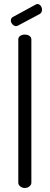

<svg xmlns="http://www.w3.org/2000/svg" viewBox="-20 -935 248 955"><path d="M103 0Q90 0 80.5 -8Q71 -16 71 -26V-739Q71 -750 80.5 -756.5Q90 -763 103 -763Q117 -763 126.5 -756.5Q136 -750 136 -739V-26Q136 -16 126.5 -8Q117 0 103 0ZM60 -805Q50 -805 42 -814Q34 -823 34 -833Q34 -846 45 -851L157 -912Q162 -915 165 -915Q176 -915 182.5 -906Q189 -897 189 -887Q189 -872 177 -865L70 -808Q68 -807 65 -806Q62 -805 60 -805Z"/></svg>

Font: Dosis
Style: Regular
Weight: 400
Designer: EdgarTolentino, PabloImpallari, IginoMarini
Foundry: EdgarTolentino, PabloImpallari, IginoMarini
Version: Version 3.001; ttfautohint (v1.8.2)